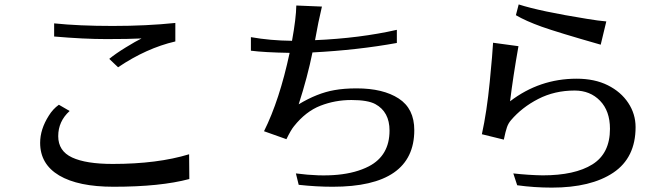

<svg xmlns="http://www.w3.org/2000/svg" viewBox="-20 -815 3040 871"><path d="M162.1 -167Q162.1 -228.5 201.2 -290Q219.7 -320.3 247.1 -339.8L295.9 -311.5Q244.1 -264.6 244.1 -197.3Q244.1 -129.9 307.1 -100.6Q370.1 -71.3 491.2 -71.3Q694.3 -71.3 837.9 -115.2L838.9 -2.9Q708 32.2 495.1 32.2Q335 32.2 248.5 -19Q162.1 -70.3 162.1 -167ZM225.6 -649.4V-709Q337.9 -697.3 491.2 -697.3Q644.5 -697.3 775.4 -710.9V-627Q644.5 -596.7 515.6 -509.8L475.6 -547.9Q503.9 -571.3 550.8 -600.1Q597.7 -628.9 622.1 -640.6Q566.4 -637.7 463.4 -637.7Q360.4 -637.7 225.6 -649.4Z M1118.2 -585V-646.5Q1206.1 -630.9 1304.7 -629.9Q1323.2 -731.4 1324.2 -790L1440.4 -785.2Q1435.5 -761.7 1429.7 -736.8Q1423.8 -711.9 1419.9 -689.5L1409.2 -632.8Q1612.3 -641.6 1780.3 -679.7V-620.1Q1603.5 -587.9 1397.5 -577.1Q1375 -465.8 1335 -341.8Q1418.9 -392.6 1497.1 -406.2Q1541 -414.1 1597.7 -414.1Q1717.8 -414.1 1788.6 -368.2Q1859.4 -322.3 1859.4 -224.6Q1859.4 32.2 1489.3 32.2Q1414.1 32.2 1335 23.4L1322.3 -28.3Q1536.1 0 1653.3 -60.5Q1747.1 -109.4 1747.1 -222.7Q1747.1 -307.6 1682.6 -342.8Q1648.4 -361.3 1574.2 -361.3Q1500 -361.3 1433.6 -335.4Q1367.2 -309.6 1313.5 -242.2Q1299.8 -225.6 1279.3 -183.6L1177.7 -219.7Q1248 -360.4 1293.9 -575.2Q1179.7 -577.1 1118.2 -585Z M2166 -206.1Q2188.5 -308.6 2201.7 -443.4Q2214.8 -578.1 2216.8 -621.1L2332 -605.5Q2307.6 -467.8 2293.9 -355.5Q2427.7 -458 2595.7 -458Q2677.7 -458 2737.3 -428.2Q2796.9 -398.4 2830.1 -348.1Q2863.3 -297.9 2863.3 -238.3Q2863.3 -99.6 2762.2 -31.7Q2661.1 36.1 2483.4 36.1Q2403.3 36.1 2326.2 25.4L2308.6 -28.3Q2378.9 -20.5 2441.4 -19.5Q2587.9 -19.5 2667.5 -69.3Q2747.1 -119.1 2747.1 -230.5Q2747.1 -311.5 2702.1 -357.9Q2657.2 -404.3 2586.9 -404.3Q2496.1 -404.3 2421.9 -366.2Q2347.7 -328.1 2297.9 -269.5Q2286.1 -255.9 2279.8 -237.8Q2273.4 -219.7 2265.6 -181.6ZM2320.3 -746.1 2333 -794.9Q2429.7 -763.7 2642.6 -729.5Q2695.3 -720.7 2730.5 -717.8L2705.1 -612.3Q2509.8 -668 2437.5 -693.8Q2365.2 -719.7 2320.3 -746.1Z"/></svg>

Font: GenEi LateMin v2
Style: Medium
Weight: 500
Designer: o_tamon (Modified)
Foundry: o_tamon / Adobe Systems Incorporated / FONT 910 / Philipp H. Poll
Version: Version 2.1;Original Version 1.004